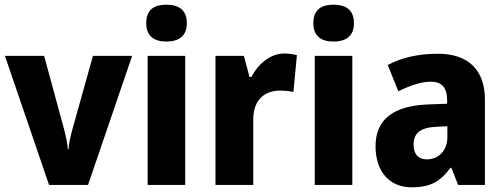

<svg xmlns="http://www.w3.org/2000/svg" viewBox="-20 -788 2147 818"><path d="M189 0H355L543 -550H376L289 -239C282 -212 273 -179 272 -152H269C267 -182 258 -218 252 -241L168 -550H1Z M689 -768C638 -768 603 -748 603 -689C603 -632 639 -611 689 -611C739 -611 776 -632 776 -689C776 -747 740 -768 689 -768ZM769 -550H609V0H769Z M1191 -560C1130 -560 1078 -513 1051 -460H1043L1019 -550H898V0H1059V-276C1058 -370 1115 -402 1173 -402C1200 -402 1217 -399 1230 -396L1245 -553C1230 -557 1209 -560 1191 -560Z M1401 -768C1350 -768 1315 -748 1315 -689C1315 -632 1351 -611 1401 -611C1451 -611 1488 -632 1488 -689C1488 -747 1452 -768 1401 -768ZM1481 -550H1321V0H1481Z M1846 -559C1761 -559 1689 -542 1632 -511L1677 -399C1727 -424 1775 -440 1816 -440C1860 -440 1885 -417 1885 -361V-346L1802 -343C1657 -337 1580 -280 1580 -165C1580 -57 1639 10 1734 10C1816 10 1857 -16 1899 -73H1903L1932 0H2046V-363C2046 -492 1973 -559 1846 -559ZM1841 -248 1886 -250V-204C1886 -146 1848 -109 1799 -109C1764 -109 1742 -129 1742 -172C1742 -220 1770 -245 1841 -248Z"/></svg>

Font: Noto Sans Lao SemiCondensed ExtraBold
Style: Regular
Weight: 800
Width: 4
Designer: Monotype Design Team
Foundry: Monotype Imaging Inc.
Version: Version 2.003